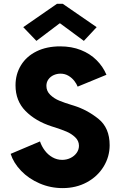

<svg xmlns="http://www.w3.org/2000/svg" viewBox="-20 -968 621 996"><path d="M35.2 -169.9 187.5 -234.4Q195.8 -209.5 212.2 -187.5Q228.5 -165.5 252 -152.1Q275.4 -138.7 302.7 -138.7Q325.7 -138.7 345.7 -148.4Q365.7 -158.2 377.7 -175Q389.6 -191.9 389.6 -211.9Q389.6 -237.3 370.1 -255.9Q350.6 -274.4 325.2 -285.2Q299.8 -295.9 263.7 -307.6Q260.3 -308.6 256.3 -309.8Q252.4 -311 248 -312.5Q164.6 -339.4 112.5 -392.1Q60.5 -444.8 60.5 -525.4Q60.5 -583.5 88.9 -629.6Q117.2 -675.8 169.7 -701.7Q222.2 -727.5 292 -727.5Q351.6 -727.5 399.4 -708.5Q447.3 -689.5 480.7 -656.2Q514.2 -623 532.2 -580.1L382.8 -518.6Q377.9 -532.2 365.7 -548.1Q353.5 -564 335 -575Q316.4 -585.9 293.9 -585.9Q275.4 -585.9 258.5 -578.4Q241.7 -570.8 231.2 -556.4Q220.7 -542 220.7 -522.5Q220.7 -495.1 241 -475.8Q261.2 -456.5 288.1 -445.6Q314.9 -434.6 350.6 -423.8Q355.5 -421.9 363.3 -419.9Q432.1 -398.4 490.5 -351.6Q548.8 -304.7 548.8 -214.8Q548.8 -154.8 517.3 -103.5Q485.8 -52.2 430.2 -22.2Q374.5 7.8 304.7 7.8Q241.7 7.8 185.3 -16.6Q128.9 -41 89.6 -81.8Q50.3 -122.6 35.2 -169.9ZM100.6 -827.1 275.4 -948.2H305.7L481.4 -827.1L415 -755.9L292 -846.7H289.1L168.9 -755.9Z"/></svg>

Font: Reddit Sans Chocolate ExtraBold
Style: Regular
Weight: 800
Designer: Stephen Hutchings
Foundry: Reddit
Version: Version 1.011